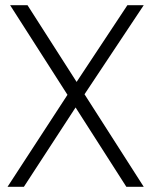

<svg xmlns="http://www.w3.org/2000/svg" viewBox="-20 -720 583 740"><path d="M19 -700H86L534 0H467ZM254 -376 302 -353 72 0H9ZM244 -357 471 -700H534L292 -336Z"/></svg>

Font: Pathway Extreme 28pt ExtraLight
Style: Regular
Weight: 250
Designer: Eduardo Rodriguez Tunni
Foundry: Eduardo Rodriguez Tunni
Version: Version 1.001;gftools[0.9.26]